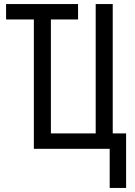

<svg xmlns="http://www.w3.org/2000/svg" viewBox="-20 -734 665 947"><path d="M521 193H602V-76H536V-714H452V-76H231V-638H365V-714H10V-638H147V0H521Z"/></svg>

Font: Noto Sans UI Condensed
Style: Regular
Weight: 400
Width: 3
Designer: Monotype Design Team
Foundry: Monotype Imaging Inc.
Version: Version 1.901